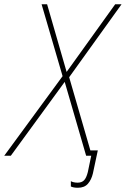

<svg xmlns="http://www.w3.org/2000/svg" viewBox="-79 -734 593 905"><path d="M288 151Q267 151 255 145V120Q260 123 268.5 125Q277 127 287 127Q306 127 317 116Q328 105 335 77L351 0H327L226 -348L-28 0H-59L216 -375L117 -714H143L235 -395L464 -714H494L247 -370L347 -25H382L359 83Q352 113 335.5 132Q319 151 288 151Z"/></svg>

Font: Noto Sans SemiCondensed Thin
Style: Italic
Weight: 100
Width: 4
Italic angle: -12°
Designer: Monotype Design Team
Foundry: Monotype Imaging Inc.
Version: Version 2.013; ttfautohint (v1.8.4.7-5d5b)